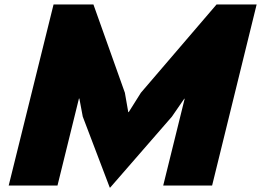

<svg xmlns="http://www.w3.org/2000/svg" viewBox="-20 -830 1171 861"><path d="M1130.9 -810.1 931.2 2H711.9L808.1 -387.2H806.2L751 -307.1L474.1 11.2H472.2L351.1 -307.1L335.9 -388.2H334L237.8 2H19L220.2 -810.1H398.9L540 -414.1L555.2 -327.1H557.1L611.8 -414.1L951.2 -810.1Z"/></svg>

Font: Sinkin Sans 900 X Black Italic
Style: Regular
Weight: 950
Italic angle: -112°
Designer: Keith Bates
Foundry: K-Type
Version: Sinkin Sans (version 1.0)  by Keith Bates   •   © 2014   www